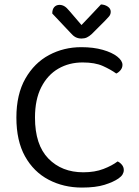

<svg xmlns="http://www.w3.org/2000/svg" viewBox="-20 -834 628 867"><path d="M533 -541Q533 -528 524.5 -517.5Q516 -507 505 -502Q480 -520 444.5 -536Q409 -552 353 -552Q292 -552 243.5 -524Q195 -496 166.5 -440.5Q138 -385 138 -303Q138 -180 198.5 -118Q259 -56 356 -56Q408 -56 447 -71Q486 -86 511 -105Q521 -101 530 -90.5Q539 -80 539 -66Q539 -56 533.5 -46.5Q528 -37 515 -28Q492 -12 452 0.5Q412 13 350 13Q267 13 199.5 -22.5Q132 -58 93 -128Q54 -198 54 -303Q54 -408 94.5 -479Q135 -550 201.5 -585.5Q268 -621 347 -621Q402 -621 444 -609Q486 -597 509.5 -578.5Q533 -560 533 -541ZM348 -721Q365 -739 388 -763Q411 -787 436 -814Q454 -813 467 -804Q480 -795 480 -781Q480 -769 472.5 -760Q465 -751 454 -740L394 -680Q383 -670 372.5 -665Q362 -660 348 -660Q333 -660 321.5 -666Q310 -672 299 -685L216 -773Q216 -792 225 -802Q234 -812 249 -812Q260 -812 270.5 -806Q281 -800 294 -784Z"/></svg>

Font: Baloo Tammudu 2
Style: Regular
Weight: 400
Designer: Maithili Shingre, Omkar Shende and Ek Type
Foundry: Ek Type
Version: Version 1.700